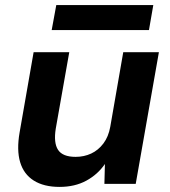

<svg xmlns="http://www.w3.org/2000/svg" viewBox="-20 -722 667 754"><path d="M214 12Q152 12 112.5 -13Q73 -38 59 -85.5Q45 -133 57 -202L112 -517H252L199 -217Q190 -161 208 -133.5Q226 -106 277 -106Q310 -106 338 -119Q366 -132 386 -158.5Q406 -185 413 -224L464 -517H604L513 0H390L392 -78Q364 -37 319 -12.5Q274 12 214 12ZM183 -604 201 -702H582L565 -604Z"/></svg>

Font: DM Sans 11pt ExtraBold
Style: Italic
Weight: 800
Italic angle: -10°
Version: Version 4.004;gftools[0.9.30]